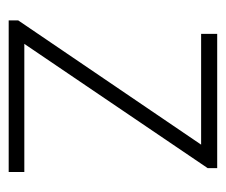

<svg xmlns="http://www.w3.org/2000/svg" viewBox="-59 -461 520 442"><g transform="rotate(90 201.0 -240.0)"><path d="M27 0H376V-36H81L367 -458V-480H58V-443H313L27 -22Z"/></g></svg>

Font: Source Sans Pro Light
Style: Regular
Weight: 300
Designer: Paul D. Hunt
Foundry: Adobe Systems Incorporated
Version: Version 3.006;hotconv 1.0.111;makeotfexe 2.5.65597